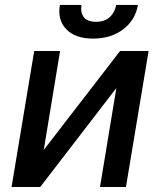

<svg xmlns="http://www.w3.org/2000/svg" viewBox="-20 -750 642 770"><path d="M155.5 -148.8 461.6 -545.5H576L485.1 0H381L446.7 -397L141.3 0H26.3L117.2 -545.5H220.9ZM446 -730.1H533Q523.1 -669.7 474.1 -632.5Q425.1 -595.2 353.3 -595.2Q282.3 -595.2 246.1 -632.5Q209.9 -669.7 220.2 -730.1H306.8Q301.8 -701 315.7 -681.8Q329.5 -662.6 365.1 -662.6Q400.2 -662.6 420.5 -681.6Q440.7 -700.6 446 -730.1Z"/></svg>

Font: Karasuma Gothic
Style: Medium Italic
Weight: 500
Italic angle: 9.39998°
Designer: Rasmus Andersson / Ryoko Nishizuka
Foundry: Genbu
Version: Version 1.00